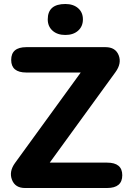

<svg xmlns="http://www.w3.org/2000/svg" viewBox="-20 -941 651 961"><path d="M105 0Q56 0 40 -41Q24 -82 55 -125L416 -622L414 -578H112Q36 -578 36 -641Q36 -705 112 -705H508Q558 -705 574 -664.5Q590 -624 558 -580L197 -83L199 -127H516Q592 -127 592 -64Q592 0 516 0ZM307 -766Q267 -766 243 -787.5Q219 -809 219 -844Q219 -921 307 -921Q347 -921 371 -900Q395 -879 395 -844Q395 -809 371 -787.5Q347 -766 307 -766Z"/></svg>

Font: Nunito VF Beta Light
Style: Regular
Weight: 300
Designer: Vernon Adams
Foundry: newtypography
Version: Version 3.001